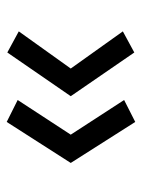

<svg xmlns="http://www.w3.org/2000/svg" viewBox="57 -560 435 590"><g transform="rotate(-90 275.0 -264.5)"><path d="M263.2 -428.2 156.7 -265.1 263.2 -101.1 195.8 -66.9 69.8 -265.1 195.8 -461.9ZM474.1 -424.8 359.9 -265.1 474.1 -105 409.2 -69.8 274.9 -265.1 409.2 -460Z"/></g></svg>

Font: Code New Roman
Style: Regular
Weight: 400
Monospace: yes
Designer: Sam Radian
Foundry: Code New Roman
Version: Version 2.00 November 29, 2014